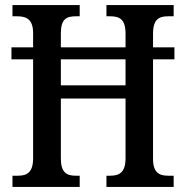

<svg xmlns="http://www.w3.org/2000/svg" viewBox="-20 -734 731 754"><path d="M29 0H293V-44H277C241 -44 219 -57 219 -112V-347H473V-113C473 -57 449 -44 413 -44H398V0H662V-44H640C606 -44 581 -56 581 -109V-501H665V-548H581V-602C581 -659 605 -670 640 -670H662V-714H398V-670H413C449 -670 473 -659 473 -602V-548H219V-603C219 -659 241 -670 277 -670H293V-714H29V-670H47C83 -670 110 -659 110 -604V-548H25V-501H110V-112C110 -57 86 -44 51 -44H29ZM219 -399V-501H473V-399Z"/></svg>

Font: Noto Serif Myanmar Condensed Medium
Style: Regular
Weight: 500
Width: 3
Designer: Ben Mitchell and the Monotype Design Team
Foundry: Monotype Imaging Inc.
Version: Version 2.106